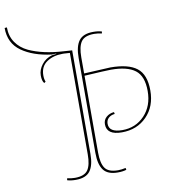

<svg xmlns="http://www.w3.org/2000/svg" viewBox="-231 -901 872 990"><g transform="rotate(-10 205.5 -406.0)"><path d="M209 -107V-605Q209 -665 231 -694.5Q253 -724 306 -724Q333 -724 351 -718L349 -708Q327 -713 309 -713Q259 -713 241 -687Q223 -661 223 -605V-521Q347 -528 361 -528Q455 -528 499.5 -493.5Q544 -459 544 -375.5Q544 -292 493 -240Q442 -188 362.5 -188Q283 -188 283 -244Q283 -267 299.5 -281.5Q316 -296 340 -298L342 -288Q322 -286 309.5 -274.5Q297 -263 297 -244Q297 -199 367 -199Q437 -199 483.5 -248Q530 -297 530 -375Q530 -453 489 -484.5Q448 -516 362 -516Q337 -516 223 -509V-107Q223 -51 241 -25Q259 1 309 1Q327 1 349 -4L351 6Q333 12 306 12Q253 12 231 -17.5Q209 -47 209 -107ZM169 -107V-638L138 -640Q134 -640 130 -640Q82 -640 48 -617Q14 -594 14 -547Q14 -528 20 -514L12 -508Q1 -520 1 -549.5Q1 -579 22 -606Q43 -633 76 -642Q77 -642 99 -645V-647L76 -646Q-20 -658 -80 -700.5Q-140 -743 -140 -823L-128 -824Q-128 -778 -105 -744.5Q-82 -711 -42 -692Q32 -658 138 -652L183 -649V-107Q183 -47 161 -17.5Q139 12 86 12Q59 12 41 6L43 -4Q65 1 83 1Q133 1 151 -25Q169 -51 169 -107Z"/></g></svg>

Font: Almendra Display
Style: Regular
Weight: 400
Designer: Ana Sanfelippo
Foundry: Ana Sanfelippo
Version: Version 1.004